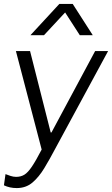

<svg xmlns="http://www.w3.org/2000/svg" viewBox="-22 -771 570 977"><path d="M63 186Q45 186 29 182.5Q13 179 -2 172L6 115Q16 119 31 124Q46 129 60 129Q84 129 102 118Q120 107 140.5 76.5Q161 46 190 -10L59 -511H131L236 -97H240L462 -511H528L260 -16Q231 39 203.5 84.5Q176 130 143 158Q110 186 63 186ZM133 -592 280 -751H348L450 -592H384L293 -733H333L202 -592Z"/></svg>

Font: Chivo ExtraLight
Style: Italic
Weight: 250
Italic angle: -8.05°
Designer: Hector Gatti
Foundry: Omnibus-Type
Version: Version 2.002